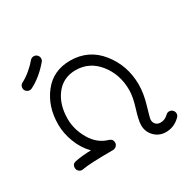

<svg xmlns="http://www.w3.org/2000/svg" viewBox="-158 -824 1055 1048"><g transform="rotate(-30 370.0 -300.0)"><path d="M70 -510Q58 -510 49 -518.5Q40 -527 40 -540Q40 -558 57 -567Q82 -579 111 -603.5Q140 -628 157 -649Q166 -660 180 -660Q193 -660 201.5 -651Q210 -642 210 -630Q210 -619 203 -611Q147 -545 83 -513Q77 -510 70 -510ZM691 21Q652 60 600 60Q558 60 529 31Q500 2 500 -40Q500 -70 520 -133.5Q540 -197 540 -240Q540 -339 483.5 -409.5Q427 -480 340 -480Q262 -480 216 -421Q170 -362 170 -270Q170 -203 207 -140Q244 -77 308 -59Q330 -52 330 -30Q330 -17 320.5 -8.5Q311 0 300 0Q152 0 106 9Q105 9 103 9.5Q101 10 100 10Q88 10 79 1.5Q70 -7 70 -20Q70 -44 94 -49Q141 -58 194 -59Q153 -101 131.5 -158Q110 -215 110 -270Q110 -382 171.5 -461Q233 -540 340 -540Q456 -540 528 -450Q600 -360 600 -240Q600 -183 580 -116.5Q560 -50 560 -40Q560 -22 571 -11Q582 0 600 0Q628 0 649 -21Q658 -30 670 -30Q682 -30 691 -21Q700 -12 700 0Q700 12 691 21Z"/></g></svg>

Font: Pecita
Style: Book
Weight: 400
Width: 7
Version: Version 4.3